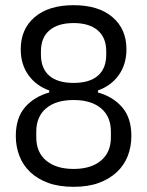

<svg xmlns="http://www.w3.org/2000/svg" viewBox="-20 -709 568 741"><path d="M264 12Q208 12 166.5 -3Q125 -18 97 -44.5Q69 -71 55 -107Q41 -143 41 -184Q41 -254 76.5 -295Q112 -336 170 -352V-360Q119 -378 89.5 -419.5Q60 -461 60 -519Q60 -597 114 -643Q168 -689 264 -689Q360 -689 414 -643Q468 -597 468 -519Q468 -461 438.5 -419.5Q409 -378 358 -360V-352Q416 -336 451.5 -295Q487 -254 487 -184Q487 -143 473 -107Q459 -71 430.5 -44.5Q402 -18 361 -3Q320 12 264 12ZM264 -57Q331 -57 369.5 -89Q408 -121 408 -179V-201Q408 -259 370 -291Q332 -323 264 -323Q196 -323 158 -291Q120 -259 120 -201V-179Q120 -121 158.5 -89Q197 -57 264 -57ZM264 -389Q326 -389 358 -417Q390 -445 390 -498V-511Q390 -564 357 -592Q324 -620 264 -620Q204 -620 171 -592Q138 -564 138 -511V-498Q138 -445 170 -417Q202 -389 264 -389Z"/></svg>

Font: PlemolJP
Style: Regular
Weight: 400
Monospace: yes
Version: v2.0.4; ttfautohint (v1.8.4.7-5d5b-dirty) -l 6 -r 45 -G 200 